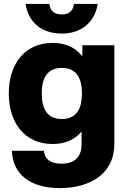

<svg xmlns="http://www.w3.org/2000/svg" viewBox="-20 -752 652 984"><path d="M287 212C442 212 566 138 566 -13V-520H402V-463C369 -506 319 -532 250 -532C103 -532 25 -420 25 -273C25 -127 103 -14 250 -14C316 -14 365 -38 398 -78V-13C398 68 344 87 295 87C246 87 209 68 205 21H41C45 138 131 212 287 212ZM111 -732C126 -635 196 -580 296 -580C395 -580 465 -635 481 -732H359C355 -696 334 -678 296 -678C258 -678 237 -696 233 -732ZM194 -273C194 -354 224 -404 297 -404C370 -404 400 -354 400 -273C400 -192 370 -142 297 -142C224 -142 194 -192 194 -273Z"/></svg>

Font: Aspekta 800
Style: Regular
Weight: 800
Designer: Ivo Dolenc
Version: Version 2.000